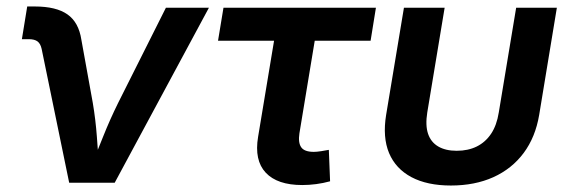

<svg xmlns="http://www.w3.org/2000/svg" viewBox="-20 -570 1779 599"><path d="M195.8 0 109.9 -417.5Q106.4 -433.6 97.2 -440.7Q87.9 -447.8 69.3 -447.8H48.3L64.9 -549.8H88.4Q155.3 -549.8 190.4 -525.1Q225.6 -500.5 233.9 -445.8L269.5 -249Q278.3 -196.8 282.2 -143.8Q286.1 -90.8 290 -37.1H258.8Q280.8 -91.3 301.8 -144Q322.8 -196.8 348.6 -249L497.6 -545.9H631.8L337.9 0Z M922.9 7.3Q845.2 7.3 809.1 -31.2Q772.9 -69.8 785.2 -143.1L835 -442.9H660.2L677.2 -545.9H1152.8L1136.2 -442.9H961.9L914.1 -153.8Q909.7 -125 919.7 -110.6Q929.7 -96.2 959 -96.2Q967.8 -96.2 982.2 -98.4Q996.6 -100.6 1005.9 -102.5L1009.8 -4.4Q988.3 1.5 966.3 4.4Q944.3 7.3 922.9 7.3Z M1386.7 8.8Q1313 8.8 1263.7 -17.3Q1214.4 -43.5 1193.8 -92.5Q1173.3 -141.6 1184.6 -211.4L1240.2 -545.9H1367.2L1313 -219.2Q1306.6 -179.2 1315.4 -152.8Q1324.2 -126.5 1347.2 -113Q1370.1 -99.6 1404.8 -99.6Q1440.4 -99.6 1467.5 -113Q1494.6 -126.5 1512.2 -152.8Q1529.8 -179.2 1536.1 -219.2L1590.3 -545.9H1717.3L1662.1 -211.4Q1650.4 -142.1 1613.8 -92.8Q1577.1 -43.5 1519.3 -17.3Q1461.4 8.8 1386.7 8.8Z"/></svg>

Font: Inter SemiBold
Style: Italic
Weight: 600
Italic angle: -9.3988°
Designer: Rasmus Andersson
Foundry: rsms
Version: Version 4.001;git-66647c0bb